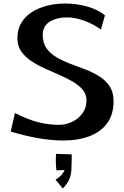

<svg xmlns="http://www.w3.org/2000/svg" viewBox="-20 -788 707 1092"><path d="M340 11Q271 11 195 -2.5Q119 -16 41 -40L65 -145Q147 -104 205 -91Q263 -78 316 -78Q354 -78 390 -95Q426 -112 449 -143.5Q472 -175 472 -217Q472 -252 450.5 -277.5Q429 -303 394 -323.5Q359 -344 317.5 -362Q276 -380 234 -399Q192 -418 157 -441.5Q122 -465 100.5 -496Q79 -527 79 -570Q79 -622 102 -659.5Q125 -697 164 -721Q203 -745 251.5 -756.5Q300 -768 352 -768Q416 -768 477 -750.5Q538 -733 577 -701L554 -620Q506 -654 455.5 -671.5Q405 -689 363 -689Q303 -689 263.5 -665Q224 -641 223 -591Q223 -544 244.5 -513.5Q266 -483 302 -462Q338 -441 381 -425Q424 -409 467 -392.5Q510 -376 546 -353Q582 -330 604 -296.5Q626 -263 626 -212Q626 -138 590.5 -88.5Q555 -39 490.5 -14Q426 11 340 11ZM337 284 296 234Q333 212 348 179L301 181Q298 159 297.5 133.5Q297 108 299 87L388 90Q388 113 387.5 134Q387 155 386 178Q384 211 372 236Q360 261 337 284Z"/></svg>

Font: Marhey
Style: Regular
Weight: 400
Designer: Nur Syamsi & Bustanul Arifin
Foundry: Namelatype
Version: Version 1.000; ttfautohint (v1.8.4.7-5d5b)